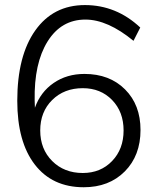

<svg xmlns="http://www.w3.org/2000/svg" viewBox="-20 -748 633 776"><path d="M318.4 8.8Q191.4 8.8 120.6 -83Q49.8 -174.8 49.8 -340.8Q49.8 -522.5 122.6 -625Q195.3 -727.5 323.2 -727.5Q450.2 -727.5 546.9 -636.7L519.5 -583Q415 -668.9 325.2 -668.9Q227.5 -668.9 172.4 -580.6Q117.2 -492.2 120.1 -341.8L121.1 -312.5Q143.6 -376 196.8 -412.6Q250 -449.2 321.3 -449.2Q422.9 -449.2 485.4 -386.7Q547.9 -324.2 547.9 -222.7Q547.9 -119.1 484.4 -55.2Q420.9 8.8 318.4 8.8ZM314.5 -48.8Q386.7 -48.8 433.1 -97.2Q479.5 -145.5 479.5 -220.7Q479.5 -295.9 433.1 -343.8Q386.7 -391.6 314.5 -391.6Q239.3 -391.6 190.9 -343.8Q142.6 -295.9 142.6 -220.7Q142.6 -145.5 190.9 -97.2Q239.3 -48.8 314.5 -48.8Z"/></svg>

Font: Min Sans Light
Style: Regular
Weight: 300
Designer: Jinseong-Kim, NotoSansCJK, Nunito
Foundry: Jinseong-Kim
Version: Version 1.400;Glyphs 3.1.2 (3151)